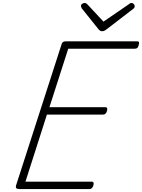

<svg xmlns="http://www.w3.org/2000/svg" viewBox="-20 -1277 960 1297"><path d="M111 0Q96 0 90.5 -5.5Q85 -11 88 -23L396 -978Q399 -989 406 -993.5Q413 -998 428 -998H906Q917 -998 919 -991.5Q921 -985 917 -973Q914 -959 908 -953.5Q902 -948 891 -948H441L314 -553H691Q701 -553 703.5 -546.5Q706 -540 703 -528Q699 -515 692.5 -509Q686 -503 676 -503H297L152 -50H599Q609 -50 611.5 -44Q614 -38 611 -25Q607 -12 600.5 -6Q594 0 585 0ZM868 -1257Q877 -1257 883.5 -1250Q890 -1243 890 -1236Q890 -1230 888 -1226Q886 -1222 881 -1218L700 -1079Q691 -1072 684 -1069Q677 -1066 669 -1066Q662 -1066 656.5 -1069.5Q651 -1073 645 -1080L532 -1221Q530 -1226 528.5 -1230Q527 -1234 527 -1237Q527 -1246 535.5 -1251.5Q544 -1257 552 -1257Q558 -1257 562 -1254.5Q566 -1252 571 -1247L679 -1131L847 -1246Q855 -1252 859 -1254.5Q863 -1257 868 -1257Z"/></svg>

Font: Playwrite RO ExtraLight
Style: Regular
Weight: 250
Version: Version 1.002